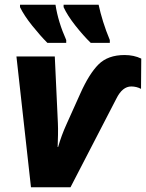

<svg xmlns="http://www.w3.org/2000/svg" viewBox="-20 -786 613 806"><path d="M110 0H276L469 -373Q494 -423 531 -423Q553 -423 572 -413L573 -540Q542 -555 503 -555Q433 -555 393.5 -515.5Q354 -476 317 -393L259 -264Q238 -218 224 -169H222Q223 -192 223.5 -220Q224 -248 223 -269L210 -549H49ZM179 -606H258V-618Q224 -694 213 -766H64V-756Q81 -721 115 -678.5Q149 -636 179 -606ZM361 -606H441V-618Q425 -656 413 -694.5Q401 -733 394 -766H247V-756Q263 -721 296.5 -678.5Q330 -636 361 -606Z"/></svg>

Font: Noto Sans Display Extra
Style: Italic
Weight: 800
Italic angle: -12°
Designer: Monotype Design Team
Foundry: Monotype Imaging Inc.
Version: Version 1.900